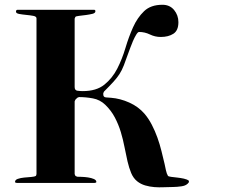

<svg xmlns="http://www.w3.org/2000/svg" viewBox="-20 -774 1040 805"><path d="M304 -364 296 -356 293 -349V-44L296 -37L297 -36L304 -33Q310 -33 323 -32.5Q336 -32 349.5 -30Q363 -28 373.5 -23.5Q384 -19 384 -11Q384 -9 381 -8Q378 -7 376 -7H51Q49 -7 46 -8Q43 -9 43 -11Q43 -20 54.5 -24Q66 -28 81 -29.5Q96 -31 110.5 -32Q125 -33 131 -37Q131 -38 132 -40.5Q133 -43 133 -44V-697Q133 -705 119.5 -707.5Q106 -710 90 -711.5Q74 -713 60.5 -715.5Q47 -718 47 -725Q47 -733 54 -733H374Q380 -733 380 -727Q380 -719 367.5 -716Q355 -713 340 -711Q325 -709 311.5 -707.5Q298 -706 296 -703Q295 -701 294.5 -699.5Q294 -698 293 -696V-409Q293 -395 305 -393.5Q317 -392 327 -392Q384 -392 417.5 -419Q451 -446 471.5 -486Q492 -526 506 -573Q520 -620 538 -660Q556 -700 584 -727Q612 -754 661 -754Q692 -754 710 -732Q728 -710 728 -681Q728 -646 707 -632.5Q686 -619 654 -619Q630 -619 608.5 -629.5Q587 -640 563 -640Q558 -640 551 -628.5Q544 -617 537.5 -602Q531 -587 526 -573Q521 -559 519 -554Q507 -520 499 -499.5Q491 -479 481 -463.5Q471 -448 456 -431.5Q441 -415 416 -390L413 -383V-378Q413 -366 425.5 -365.5Q438 -365 446 -364Q484 -361 522 -344Q560 -327 586 -297Q603 -277 616.5 -251Q630 -225 640 -197Q650 -169 657 -140.5Q664 -112 670 -87Q672 -77 675.5 -61Q679 -45 684 -37Q686 -34 697.5 -32.5Q709 -31 723 -29.5Q737 -28 751 -25Q765 -22 772 -16V-10Q763 4 742 7Q721 10 706 10Q688 10 667.5 11Q647 12 627.5 10.5Q608 9 589 3.5Q570 -2 555 -14Q539 -27 530 -48.5Q521 -70 514.5 -98Q508 -126 502 -157.5Q496 -189 486.5 -220.5Q477 -252 461.5 -281.5Q446 -311 421 -335Q399 -356 369.5 -361.5Q340 -367 311 -367Z"/></svg>

Font: SoukouMincho
Style: Regular
Weight: 400
Designer: Dr. Ken Lunde (project architect, glyph set definition & overall production); Masataka HATTORI  (production & ideograph 
Foundry: Adobe Systems Incorporated
Version: Version 1.00